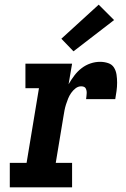

<svg xmlns="http://www.w3.org/2000/svg" viewBox="-20 -803 540 823"><path d="M22 0V-105H94L147 -425H89V-530H289L274 -442Q285 -461 298.5 -479Q312 -497 329.5 -510.5Q347 -524 367.5 -531Q388 -538 409 -538Q427 -538 443.5 -532.5Q460 -527 468.5 -513.5Q477 -500 479.5 -483Q482 -466 482 -448.5Q482 -431 479.5 -413Q477 -395 474 -378H349Q350 -384 350.5 -390Q351 -396 351.5 -402Q352 -408 351 -413.5Q350 -419 347.5 -424Q345 -429 339.5 -431Q334 -433 328 -433Q315 -433 304 -424.5Q293 -416 285 -404.5Q277 -393 272 -380.5Q267 -368 263 -355.5Q259 -343 256.5 -330Q254 -317 252 -304L219 -105H289V0ZM295 -583 243 -637 403 -783 469 -717Z"/></svg>

Font: Iosevka Slab Extrabold Oblique
Style: Regular
Weight: 800
Italic angle: -9°
Monospace: yes
Designer: Belleve Invis
Foundry: Belleve Invis
Version: Version 11.1.1; ttfautohint (v1.8.3)